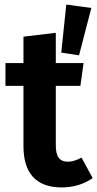

<svg xmlns="http://www.w3.org/2000/svg" viewBox="-20 -807 427 843"><path d="M381 -772 327 -564 249 -576 271 -787ZM338 -115 387 -25Q328 16 249 16Q83 14 83 -166V-430H4V-530H83V-646L225 -663V-530H347L333 -430H225V-169Q225 -131 238 -114Q251 -97 278 -97Q305 -97 338 -115Z"/></svg>

Font: FiraGO SemiBold
Style: Regular
Weight: 600
Designer: bBox Type
Foundry: bBox Type GmbH
Version: Version 1.001;PS 001.001;hotconv 1.0.88;makeotf.lib2.5.64775